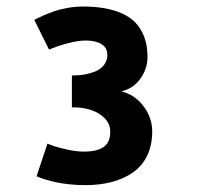

<svg xmlns="http://www.w3.org/2000/svg" viewBox="-20 -820 616 579"><path d="M303.7 -654.3Q303.7 -676.3 285.9 -687Q268.1 -697.8 239.3 -697.8Q229 -697.8 217.8 -696.3Q206.5 -694.8 196 -692.4Q185.5 -689.9 175 -687Q164.6 -684.1 156.2 -681.2Q147.9 -678.2 141.6 -675.8Q135.3 -673.3 131.3 -671.9L127.9 -670.4L83.5 -759.8L90.3 -763.7Q98.1 -767.6 111.8 -773.7Q125.5 -779.8 142.3 -785.6Q159.2 -791.5 182.6 -795.9Q206.1 -800.3 229.5 -800.3Q265.1 -800.3 293.9 -795.4Q322.8 -790.5 347.2 -779.8Q371.6 -769 388.2 -752Q404.8 -734.9 414.6 -709.7Q424.3 -684.6 424.8 -651.9Q425.8 -615.2 404.3 -584.2Q382.8 -553.2 346.2 -544.4Q386.2 -534.7 412.6 -500Q439 -465.3 439 -423.8Q439 -382.3 423.8 -350.8Q408.7 -319.3 381.1 -300Q353.5 -280.8 317.1 -271.2Q280.8 -261.7 236.8 -261.7Q211.4 -261.7 187.3 -264.4Q163.1 -267.1 146.2 -271Q129.4 -274.9 116.5 -278.8Q103.5 -282.7 97.2 -285.6L90.3 -288.6L123 -386.7H123.5Q131.8 -383.3 143.6 -379.2Q155.3 -375 183.1 -368.9Q210.9 -362.8 232.9 -362.8Q272 -362.8 292.2 -376.5Q312.5 -390.1 312.5 -422.9Q312.5 -446.3 295.4 -463.6Q278.3 -481 252.4 -489Q226.6 -497.1 196.8 -496.1V-592.3Q218.3 -592.3 236.6 -595.7Q254.9 -599.1 270.3 -606Q285.6 -612.8 294.7 -625.5Q303.7 -638.2 303.7 -654.3Z"/></svg>

Font: Nobile-bold
Style: Bold
Weight: 700
Version: Version 1.000;PS 001.000;hotconv 1.0.38